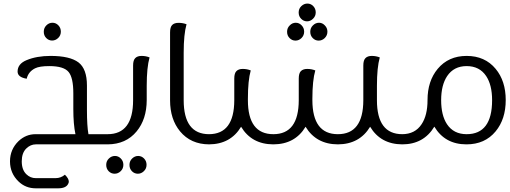

<svg xmlns="http://www.w3.org/2000/svg" viewBox="-20 -797 2814 1060"><path d="M301.3 -587.4Q286.6 -573.2 267.6 -573.2Q249 -573.2 235.4 -586.9Q221.7 -600.6 221.7 -621.6Q221.7 -643.1 236.3 -657.2Q250.5 -671.4 269.5 -671.4Q288.6 -671.4 302.2 -657.2Q315.9 -643.1 315.9 -622.1Q315.9 -601.6 301.3 -587.4ZM177.7 0Q148.4 0 125 22.9Q100.1 47.4 100.1 93.8Q100.1 140.6 125.5 165Q147.5 186.5 177.7 186.5H286.6Q315.9 186.5 338.4 167.5Q359.9 189 359.9 205.6Q359.9 210.9 357.4 215.8Q346.2 242.7 300.8 242.7H177.7Q121.1 242.7 82 204.6Q35.6 159.7 35.2 94.7V92.8Q35.6 27.8 82 -17.6Q122.6 -56.2 176.3 -56.2H179.2H396.5Q384.8 -110.8 384.8 -195.8V-281.7Q384.8 -367.7 358.9 -399.4Q332.5 -432.1 252 -432.1Q198.2 -432.1 173.8 -419.9Q136.2 -400.9 127.4 -362.3Q77.1 -370.6 77.1 -401.9Q77.1 -444.3 126.5 -464.8Q182.6 -488.3 259.3 -488.3Q365.7 -488.3 413.1 -452.6Q460 -417 460 -324.7V-190.4Q460 -101.1 468.3 -56.2H548.8V0Z M646.5 147.9Q631.8 162.1 612.8 162.1Q593.8 162.1 580.1 148.4Q566.4 134.3 566.4 113.3Q566.4 92.3 581.1 78.1Q595.7 64 614.7 64Q633.3 64 647 78.1Q661.1 92.3 661.1 112.8Q661.1 133.8 646.5 147.9ZM774.4 147.9Q759.8 162.1 741.2 162.1Q722.2 162.1 708.5 148.4Q694.8 134.3 694.8 113.3Q694.8 92.3 709.5 78.1Q724.1 64 742.7 64Q761.7 64 775.4 78.1Q789.1 92.3 789.1 112.8Q789.1 133.8 774.4 147.9ZM761.7 -488.3Q785.2 -488.3 805.7 -480Q790 -424.8 790 -323.2V-243.7Q789.6 -138.7 734.4 -71.8Q675.8 -0.5 574.2 0H529.3V-56.2H574.2Q714.8 -56.2 714.8 -244.1V-435.1Q714.8 -464.4 726.6 -476.1Q738.3 -488.3 761.7 -488.3Z M1138.7 -56.2V0H1134.3Q1033.2 -0.5 974.1 -71.8Q918.9 -138.7 918.9 -243.2V-618.2Q918.9 -647.5 930.7 -659.2Q942.4 -670.9 965.8 -670.9Q989.3 -670.9 1009.8 -663.1Q994.1 -607.9 994.1 -506.3V-244.1Q994.1 -56.2 1134.3 -56.2Z M2205.6 -56.2V0H2201.2Q2081.5 -0.5 2023.4 -97.2Q1964.8 -0.5 1845.2 0Q1725.6 -0.5 1667 -97.2Q1608.9 -0.5 1489.3 0H1488.8Q1369.1 -0.5 1311 -97.2Q1252.9 -0.5 1133.3 0H1128.9V-56.2H1133.3Q1272.9 -56.2 1273.4 -243.2V-363.3Q1273.4 -392.6 1285.2 -404.3Q1296.9 -416.5 1320.3 -416.5Q1343.8 -416.5 1364.3 -408.2Q1348.6 -353 1348.6 -251.5V-243.7Q1348.6 -56.2 1489.3 -56.2Q1628.9 -56.2 1629.4 -243.2V-363.3Q1629.4 -392.6 1641.1 -404.3Q1653.3 -416.5 1676.3 -416.5Q1699.7 -416.5 1720.7 -408.2Q1704.6 -353 1704.6 -251.5V-243.7Q1705.1 -56.2 1845.2 -56.2Q1985.4 -56.2 1985.8 -243.2V-435.1Q1985.8 -464.4 1997.6 -476.1Q2009.3 -488.3 2032.7 -488.3Q2055.7 -488.3 2076.7 -480Q2061 -424.8 2061 -323.2V-243.7Q2061 -56.2 2201.2 -56.2ZM1708.5 -693.8Q1693.8 -679.2 1675.3 -679.2Q1656.2 -679.2 1642.6 -693.4Q1628.9 -707 1628.9 -728Q1628.9 -749 1643.6 -763.2Q1658.2 -777.3 1677.2 -777.3Q1695.8 -777.3 1709.5 -763.2Q1723.1 -749 1723.1 -728.5Q1723.1 -708 1708.5 -693.8ZM1644.5 -586.9Q1629.9 -572.8 1611.3 -572.8Q1592.3 -572.8 1578.6 -586.9Q1564.9 -600.6 1564.9 -621.6Q1564.9 -642.6 1579.6 -656.7Q1593.8 -671.4 1612.8 -671.4Q1631.8 -671.4 1645.5 -656.7Q1659.2 -642.6 1659.2 -622.1Q1659.2 -601.6 1644.5 -586.9ZM1772.9 -586.9Q1758.3 -572.8 1739.3 -572.8Q1720.2 -572.8 1706.5 -586.9Q1692.9 -600.6 1692.9 -621.6Q1692.9 -642.6 1707.5 -656.7Q1722.2 -671.4 1741.2 -671.4Q1759.8 -671.4 1773.4 -656.7Q1787.6 -642.6 1787.6 -622.1Q1787.6 -601.6 1772.9 -586.9Z M2556.2 -56.2Q2696.8 -56.2 2696.8 -244.1Q2696.8 -327.6 2664.1 -377Q2627.4 -432.1 2556.2 -432.1Q2485.8 -432.1 2448.7 -377Q2415.5 -327.1 2415.5 -244.1Q2415.5 -160.2 2447.8 -111.3Q2484.4 -56.2 2556.2 -56.2ZM2556.2 -488.3Q2657.2 -488.3 2716.3 -417Q2772 -350.1 2772 -244.6Q2772 -139.2 2716.3 -71.8Q2657.2 0 2555.2 0Q2436.5 0 2377.9 -97.7Q2318.8 0 2200.7 0H2195.8V-56.2H2199.7Q2271.5 -56.2 2307.6 -111.3Q2340.3 -160.2 2340.3 -244.1V-244.6Q2340.3 -349.6 2396.5 -417Q2456.1 -488.3 2556.2 -488.3Z"/></svg>

Font: Sukar
Style: Regular
Weight: 400
Designer: Dario Muhafara - Ghiath Alsory
Foundry: Dario Muhafara - Ghiath Alsory
Version: Version 1.00 March 17, 2016, initial release